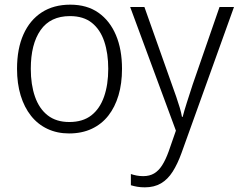

<svg xmlns="http://www.w3.org/2000/svg" viewBox="-20 -562 1023 823"><path d="M503 -267Q503 -204 488 -153.5Q473 -103 444.5 -66.5Q416 -30 373.5 -10Q331 10 276 10Q225 10 183.5 -9.5Q142 -29 113 -65.5Q84 -102 68.5 -153Q53 -204 53 -267Q53 -353 80.5 -414.5Q108 -476 159 -509Q210 -542 281 -542Q353 -542 402 -507.5Q451 -473 477 -411.5Q503 -350 503 -267ZM112 -267Q112 -199 130 -147.5Q148 -96 184.5 -67.5Q221 -39 277 -39Q335 -39 371.5 -67.5Q408 -96 426 -147.5Q444 -199 444 -267Q444 -333 427 -384Q410 -435 374 -464Q338 -493 280 -493Q196 -493 154 -433Q112 -373 112 -267ZM538 -532H599L716 -202Q727 -172 735.5 -147Q744 -122 750.5 -100.5Q757 -79 760 -61H763Q769 -85 780.5 -121Q792 -157 806 -200L921 -532H983L758 94Q741 141 720 174Q699 207 670 224Q641 241 601 241Q583 241 568.5 238.5Q554 236 541 232V184Q553 188 566 190.5Q579 193 594 193Q621 193 640.5 181.5Q660 170 675 146.5Q690 123 703 87L734 -2Z"/></svg>

Font: Noto Sans Display Light
Style: Regular
Weight: 300
Designer: Monotype Design Team
Foundry: Monotype Imaging Inc.
Version: Version 2.003